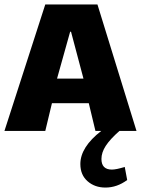

<svg xmlns="http://www.w3.org/2000/svg" viewBox="-20 -590 635 865"><path d="M484 174Q504 174 542 162L553 221Q507 255 455 255Q407 255 374.5 226.5Q342 198 342 149Q342 73 436 0H410L380 -125H214L184 0H0L184 -570H419L595 0H518Q476 37 456.5 67Q437 97 437 126Q437 174 484 174ZM296 -447 237 -236H356L300 -447Z"/></svg>

Font: Lalezar
Style: Regular
Weight: 400
Designer: Borna Izadpanah
Foundry: Borna Izadpanah
Version: Version 1.004